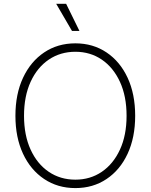

<svg xmlns="http://www.w3.org/2000/svg" viewBox="-20 -961 777 991"><path d="M369.1 9.8Q277.8 9.8 207.8 -37.1Q137.7 -84 98.6 -168Q59.6 -252 59.6 -363.3Q59.6 -475.6 98.9 -559.6Q138.2 -643.6 208 -690.4Q277.8 -737.3 369.1 -737.3Q460 -737.3 529.8 -690.4Q599.6 -643.6 638.7 -559.6Q677.7 -475.6 677.7 -363.3Q677.7 -251.5 638.7 -167.5Q599.6 -83.5 529.8 -36.9Q460 9.8 369.1 9.8ZM369.1 -33.7Q445.8 -33.7 505.4 -74.2Q564.9 -114.7 599.1 -188.7Q633.3 -262.7 633.3 -363.3Q633.3 -464.4 599.1 -538.6Q564.9 -612.8 505.4 -653.3Q445.8 -693.8 369.1 -693.8Q292 -693.8 232.2 -653.6Q172.4 -613.3 138.2 -539.1Q104 -464.8 104 -363.3Q104 -263.2 137.9 -189Q171.9 -114.7 231.7 -74.2Q291.5 -33.7 369.1 -33.7ZM351.6 -801.3 270 -941.4H321.3L390.1 -801.3Z"/></svg>

Font: Inter 20pt ExtraLight
Style: Regular
Weight: 250
Version: Version 4.001;git-66647c0bb